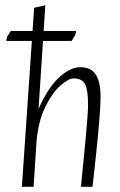

<svg xmlns="http://www.w3.org/2000/svg" viewBox="-20 -717 459 737"><path d="M4 -560 7 -575 21 -598H272L269 -583L255 -560ZM64 0 111 -687 154 -697 128 -299Q163 -379 206 -419Q249 -459 288 -459Q329 -459 347.5 -431Q366 -403 366 -347Q366 -323 363.5 -286Q361 -249 357 -206Q353 -163 348.5 -121.5Q344 -80 340.5 -47.5Q337 -15 335 0H291Q292 -14 295 -45Q298 -76 302 -114.5Q306 -153 309.5 -192.5Q313 -232 315.5 -265Q318 -298 318 -316Q318 -371 306.5 -393.5Q295 -416 263 -416Q243 -416 211.5 -388Q180 -360 153.5 -306Q127 -252 120 -172L109 0Z"/></svg>

Font: Ancizar Sans Thin
Style: Italic
Weight: 100
Italic angle: -4°
Designer: Cesar Puertas, Viviana Monsalve, Julian Moncada, Julian Prieto, Jose Castro, Mariel Hernandez, Felipe Aragon, Sara Alarc
Version: Version 8.100